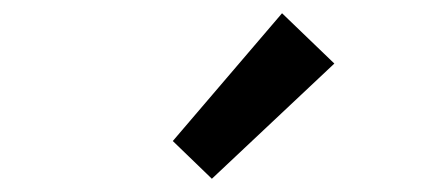

<svg xmlns="http://www.w3.org/2000/svg" viewBox="-20 -914 655 290"><path d="M300 -644 485 -818 406 -894 241 -701Z"/></svg>

Font: GenYoGothic2 TW M
Style: Regular
Weight: 500
Version: Version 2.100;PS 2.1;hotconv 16.6.51;makeotf.lib2.5.65220 DE